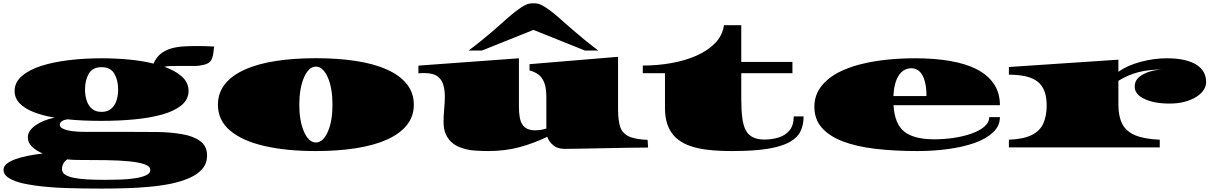

<svg xmlns="http://www.w3.org/2000/svg" viewBox="-20 -882 7257 1149"><path d="M585.4 246.6Q477.5 246.6 376.5 243.4Q275.4 240.2 187.5 228Q159.2 224.1 135 219.2Q110.8 214.4 89.8 208Q48.3 195.3 24.7 177.5Q1 159.7 1 134.3Q1 114.3 20 98.4Q39.1 82.5 71.8 70.8Q104 59.1 146.5 50.5Q189 42 235.8 36.6Q195.8 19.5 171.1 -4.6Q146.5 -28.8 146.5 -59.6Q146.5 -81.1 159.2 -99.4Q171.9 -117.7 193.8 -132.8Q237.3 -163.1 306.6 -178.2Q235.8 -189.9 182.1 -210.9Q128.4 -231.9 97.9 -263.4Q67.4 -294.9 67.4 -337.9Q67.4 -389.2 111.1 -427Q154.8 -464.8 227.1 -487.8Q298.8 -510.7 392.1 -522Q485.4 -533.2 587.9 -533.2Q672.9 -533.2 752.2 -525.6Q831.5 -518.1 898.9 -501.5Q915.5 -540 943.4 -561.5Q971.2 -583 1006.1 -592.5Q1041 -602.1 1078.4 -604.2Q1115.7 -606.4 1151.4 -606.4Q1174.3 -606.4 1201.9 -606Q1229.5 -605.5 1262.2 -603.5Q1259.3 -589.8 1256.8 -565.9Q1254.4 -542 1244.6 -523.4Q1233.9 -502.9 1203.1 -495.1Q1172.4 -487.3 1145 -487.3H1031.7Q1013.2 -487.3 995.8 -486.6Q978.5 -485.8 963.4 -482.4Q1028.8 -459.5 1068.6 -423.6Q1108.4 -387.7 1108.4 -337.9Q1108.4 -286.1 1064.9 -251.2Q1021.5 -216.3 949.2 -196.3Q876.5 -176.3 783.9 -167.5Q691.4 -158.7 587.9 -158.7Q533.2 -158.7 480.5 -160.9Q427.7 -163.1 378.4 -168.5L378.9 -166Q364.3 -166 351.1 -157.2Q337.9 -148.4 337.9 -135.3Q337.9 -123.5 350.8 -115.2Q363.8 -106.9 384.8 -102.1Q406.2 -97.2 433.8 -95Q461.4 -92.8 491.7 -92.8H750.5Q839.4 -92.8 920.2 -92Q1001 -91.3 1071.8 -78.6Q1137.2 -67.4 1178.2 -37.4Q1219.2 -7.3 1219.2 48.3Q1219.2 95.2 1191.4 127.9Q1163.6 160.6 1115 182.4Q1066.4 204.1 1003.4 217.3Q941.4 230 869.9 236.3Q798.3 242.7 725.3 244.6Q652.3 246.6 585.4 246.6ZM587.4 -212.4Q623 -212.4 645 -231Q667 -249.5 677 -279.8Q687 -310.1 687 -345.7Q687 -402.3 664.1 -441.2Q641.1 -480 587.4 -480Q534.2 -480 511.5 -441.2Q488.8 -402.3 488.8 -345.7Q488.8 -310.5 498.8 -280Q508.8 -249.5 530.5 -231Q552.2 -212.4 587.4 -212.4ZM607.9 194.3Q655.3 194.3 702.6 192.6Q750 190.9 789.1 184.6Q828.6 178.7 854 167Q879.4 155.3 879.4 135.7Q879.4 113.3 845.5 101.3Q811.5 89.4 753.4 83.5Q694.8 77.6 614.5 76.4Q534.2 75.2 441.4 75.2Q426.8 75.2 411.9 74.2Q397 73.2 382.3 71.8Q351.1 93.8 351.1 130.9Q351.1 150.4 369.4 162.8Q387.7 175.3 421.4 182.1Q455.1 189 502.4 191.7Q549.8 194.3 607.9 194.3Z M1870.6 22Q1694.8 22 1562.7 -8.3Q1430.7 -38.6 1357.4 -100.1Q1284.2 -161.6 1284.2 -255.4Q1284.2 -326.2 1326.4 -378.9Q1368.7 -431.6 1445.8 -465.8Q1522.9 -500.5 1630.9 -517.1Q1738.8 -533.7 1870.6 -533.7Q2002 -533.7 2110.4 -517.1Q2218.8 -500.5 2295.4 -465.8Q2372.6 -431.6 2414.6 -378.9Q2456.5 -326.2 2456.5 -255.4Q2456.5 -185.1 2414.6 -133.1Q2372.6 -81.1 2295.4 -46.4Q2218.8 -12.2 2110.4 4.9Q2002 22 1870.6 22ZM1870.6 -29.3Q1893.6 -29.3 1911.9 -47.6Q1930.2 -65.9 1943.4 -97.2Q1969.7 -160.6 1969.7 -255.4Q1969.7 -351.1 1943.4 -415Q1930.2 -446.3 1911.9 -464.8Q1893.6 -483.4 1870.6 -483.4Q1847.2 -483.4 1828.9 -464.8Q1810.5 -446.3 1797.9 -415Q1784.7 -383.8 1777.8 -342.5Q1771 -301.3 1771 -255.4Q1771 -210 1777.8 -168.9Q1784.7 -127.9 1797.9 -97.2Q1810.5 -65.9 1828.9 -47.6Q1847.2 -29.3 1870.6 -29.3Z M2900.9 22Q2863.8 22 2818.1 18.8Q2772.5 15.6 2729 -2Q2701.7 -12.7 2680.2 -32.7Q2659.2 -52.7 2646.7 -82Q2634.3 -111.3 2634.3 -154.3Q2634.3 -187.5 2638.2 -229.7Q2642.1 -272 2642.1 -303.7Q2642.1 -337.4 2634.3 -369.9Q2626.5 -402.3 2599.9 -423.6Q2573.2 -444.8 2516.6 -444.8Q2501.5 -444.8 2483.9 -443.4V-489.3L3085.4 -533.2V-246.6Q3085.4 -210 3089.8 -182.9Q3094.2 -155.8 3105 -138.2Q3127 -102.1 3183.1 -102.1Q3215.8 -102.1 3249.5 -112.8V-301.3Q3249.5 -358.4 3235.8 -390.4Q3222.2 -422.4 3199.2 -438Q3176.3 -453.6 3148.9 -460.4V-498L3678.7 -542V-228.5Q3678.7 -164.6 3690.7 -125.2Q3702.6 -85.9 3740.5 -67.1Q3778.3 -48.3 3855.5 -44.9L3858.4 1Q3807.1 1 3742.2 2.2Q3677.2 3.4 3596.2 4.9Q3515.1 6.3 3456.1 7.6Q3397 8.8 3357.9 8.8Q3314.9 8.8 3289.3 -13.7Q3263.7 -36.1 3255.4 -63.5Q3174.3 -24.4 3088.6 -1.2Q3002.9 22 2900.9 22ZM2784.2 -579.6Q2807.1 -596.7 2827.4 -612.5Q2847.7 -628.4 2865.7 -643.1Q2901.9 -672.4 2930.4 -697Q2959 -721.7 2981.9 -742.2Q3015.1 -772.5 3043.5 -796.1Q3071.8 -819.8 3099.6 -837.9Q3113.8 -847.2 3130.1 -854.7Q3146.5 -862.3 3172.4 -862.3Q3198.2 -862.3 3214.6 -854.7Q3231 -847.2 3245.1 -837.9Q3272.9 -819.8 3301.3 -796.1Q3329.6 -772.5 3362.8 -742.2L3414.6 -697.3Q3443.4 -672.4 3479.2 -643.1Q3515.1 -613.8 3560.5 -579.6H3480.5L3172.4 -703.1L2864.3 -579.6Z M4361.3 22Q4332.5 22 4304.7 21Q4276.9 20 4251 18.1Q4198.7 14.2 4154.3 4.2Q4109.9 -5.9 4073.7 -23.9Q4038.1 -42.5 4012.2 -70.8Q3986.8 -99.6 3973.1 -140.1Q3959.5 -180.7 3959.5 -236.3V-443.8H3826.7V-489.7Q3915 -489.7 3997.3 -504.4Q4079.6 -519 4146.5 -548.3Q4214.8 -578.1 4259.3 -623.8Q4303.7 -669.4 4312.5 -731H4416V-511.2H4722.2V-443.8H4416V-291.5Q4416 -224.6 4421.9 -178Q4427.7 -131.3 4442.9 -102.5Q4472.2 -46.9 4554.2 -46.9Q4599.1 -46.9 4639.2 -59.1Q4679.2 -71.3 4704.6 -101.6Q4730 -131.8 4730 -185.5H4789.1Q4789.1 -134.3 4770.5 -96.2Q4752 -58.1 4705.1 -31.7Q4673.3 -14.2 4626.5 -2.4Q4579.1 9.8 4513.4 15.9Q4447.8 22 4361.3 22Z M5470.7 22Q5330.6 22 5216.6 8.3Q5102.5 -5.4 5022 -36.6Q4941.4 -67.9 4897.5 -118.4Q4853.5 -168.9 4853.5 -243.2Q4853.5 -315.9 4899.4 -371.3Q4945.3 -426.8 5026.9 -462.4Q5082 -486.8 5148.9 -502Q5215.8 -517.6 5293.9 -525.4Q5372.1 -533.2 5458 -533.2Q5572.8 -533.2 5666 -517.1Q5759.3 -501 5825.7 -467.3Q5891.6 -433.1 5927.7 -379.9Q5963.9 -326.7 5963.9 -252.4H5327.1Q5334 -140.1 5391.6 -94.2Q5449.2 -48.3 5571.3 -48.3Q5630.4 -48.3 5687.5 -56.9Q5744.6 -65.4 5792 -82Q5839.8 -98.1 5869.9 -123.5Q5899.9 -148.9 5899.9 -181.2H5963.9Q5963.9 -127.4 5921.4 -88.6Q5878.9 -49.8 5810.5 -25.9Q5741.7 -2 5653.8 10Q5565.9 22 5470.7 22ZM5326.7 -307.1H5524.4Q5524.4 -351.6 5517.3 -383.1Q5510.3 -414.6 5498.5 -434.6Q5486.3 -454.6 5469.7 -464.1Q5453.1 -473.6 5434.1 -473.6Q5413.1 -473.6 5394.3 -464.1Q5375.5 -454.6 5361.3 -434.6Q5346.7 -414.1 5337.6 -382.6Q5328.6 -351.1 5326.7 -307.1Z M6017.6 0V-45.9Q6105 -49.3 6154.3 -74Q6203.6 -98.6 6223.6 -143.3Q6243.7 -188 6243.7 -251.5Q6243.7 -349.1 6191.2 -392.1Q6138.7 -435.1 6017.6 -435.1V-481L6672.9 -524.9V-452.6Q6728 -491.2 6807.1 -512.2Q6886.2 -533.2 6962.9 -533.2Q7023.4 -533.2 7067.6 -522.9Q7111.8 -512.7 7141.1 -494.1Q7197.8 -457 7197.8 -391.1Q7197.8 -340.8 7140.6 -303.2Q7112.8 -285.2 7072 -273.7Q7031.2 -262.2 6979 -262.2Q6885.3 -262.2 6827.6 -290.5Q6770.5 -317.9 6770.5 -363.3Q6770.5 -398.4 6797.1 -420.9Q6823.7 -443.4 6863.8 -454.6Q6903.8 -465.8 6943.8 -466.3Q6855.5 -466.3 6793.7 -450.4Q6731.9 -434.6 6672.9 -398.4V-255.9Q6672.9 -186 6695.8 -140.9Q6718.8 -95.7 6772.9 -72.8Q6827.1 -49.8 6920.4 -45.9V0Z"/></svg>

Font: Asset
Style: Regular
Weight: 400
Version: Version 1.003; ttfautohint (v1.8.4.7-5d5b)